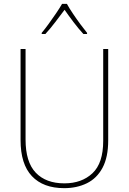

<svg xmlns="http://www.w3.org/2000/svg" viewBox="-20 -969 669 999"><path d="M543 -239Q543 -151 513.5 -96Q484 -41 432 -15.5Q380 10 314 10Q205 10 146 -52.5Q87 -115 87 -240V-714H113V-243Q113 -126 166 -70.5Q219 -15 315 -15Q405 -15 461 -67.5Q517 -120 517 -236V-714H543ZM328 -949Q340 -927 359.5 -898Q379 -869 399 -842Q419 -815 433 -798V-792H414Q389 -819 362.5 -854Q336 -889 316 -918Q295 -890 268 -854.5Q241 -819 216 -792H197V-798Q213 -817 233 -844.5Q253 -872 272 -900Q291 -928 303 -949Z"/></svg>

Font: Noto Sans Tamil SemiCondensed Thin
Style: Regular
Weight: 100
Width: 4
Designer: Jelle Bosma - Monotype Design Team
Foundry: Monotype Imaging Inc.
Version: Version 2.004; ttfautohint (v1.8.4.7-5d5b)